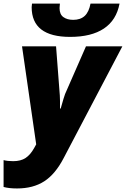

<svg xmlns="http://www.w3.org/2000/svg" viewBox="-83 -812 703 1072"><path d="M40 -553.2H230L251 -278.8L252 -248.5V-206.1H255.9Q273.9 -270.5 280.3 -286.9Q286.6 -303.2 397 -553.2H600.1L272.9 69.8Q226.1 160.2 164.1 200.2Q102.1 240.2 12.2 240.2Q-32.7 240.2 -63 231.9V82Q-40.5 87.9 -9.8 87.9Q32.7 87.9 59.8 70.1Q86.9 52.2 107.9 14.2L119.1 -5.9ZM308.6 -606Q93.8 -606 93.8 -772L95.7 -792H251.5L249.5 -767.1Q249.5 -731.9 270.8 -716.6Q292 -701.2 325.7 -701.2Q366.2 -701.2 389.9 -723.1Q413.6 -745.1 422.4 -792H584.5Q566.9 -699.2 497.1 -652.6Q427.2 -606 308.6 -606Z"/></svg>

Font: Open Sans Extrabold
Style: Italic
Weight: 800
Italic angle: -12°
Foundry: Ascender Corporation
Version: Version 1.10